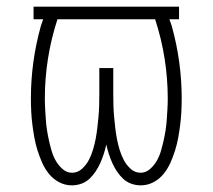

<svg xmlns="http://www.w3.org/2000/svg" viewBox="-20 -550 640 578"><path d="M404 8Q389 8 375 3Q361 -2 350.5 -12Q340 -22 332 -34Q324 -46 318 -59.5Q312 -73 307.5 -87Q303 -101 300 -115Q297 -101 292.5 -87Q288 -73 282 -59.5Q276 -46 268 -34Q260 -22 249.5 -12Q239 -2 225 3Q211 8 196 8Q176 8 158 -1.5Q140 -11 127.5 -26.5Q115 -42 107 -60Q99 -78 93 -97Q87 -116 83.5 -135.5Q80 -155 77.5 -174.5Q75 -194 74 -214Q73 -234 73 -254Q73 -309 80.5 -363.5Q88 -418 103 -472L110 -492H81V-530H519V-492H490L497 -472Q512 -418 519.5 -363.5Q527 -309 527 -254Q527 -234 526 -214Q525 -194 522.5 -174.5Q520 -155 516.5 -135.5Q513 -116 507 -97Q501 -78 493 -60Q485 -42 472.5 -26.5Q460 -11 442 -1.5Q424 8 404 8ZM197 -30Q214 -30 227 -42Q240 -54 247.5 -68.5Q255 -83 260 -99.5Q265 -116 268 -132Q271 -148 273 -165Q275 -182 276.5 -198.5Q278 -215 278.5 -231.5Q279 -248 279 -265V-345H321V-265Q321 -248 321.5 -231.5Q322 -215 323.5 -198.5Q325 -182 327 -165Q329 -148 332 -132Q335 -116 340 -99.5Q345 -83 352.5 -68.5Q360 -54 373 -42Q386 -30 403 -30Q403 -30 403 -30Q403 -30 403 -30Q419 -30 431.5 -41Q444 -52 452 -66Q460 -80 464.5 -95.5Q469 -111 472.5 -126.5Q476 -142 478.5 -158Q481 -174 482 -189.5Q483 -205 484 -221Q485 -237 485 -253Q485 -314 475.5 -374Q466 -434 447 -492H153Q134 -434 124.5 -374Q115 -314 115 -253Q115 -237 116 -221Q117 -205 118 -189.5Q119 -174 121.5 -158Q124 -142 127.5 -126.5Q131 -111 135.5 -95.5Q140 -80 148 -66Q156 -52 168.5 -41Q181 -30 197 -30Z"/></svg>

Font: Iosevka Slab XLtEx
Style: Regular
Weight: 200
Width: 7
Monospace: yes
Designer: Belleve Invis
Foundry: Belleve Invis
Version: Version 11.1.0; ttfautohint (v1.8.3)